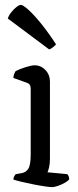

<svg xmlns="http://www.w3.org/2000/svg" viewBox="-20 -768 322 788"><path d="M193 0Q186 0 165 -3Q144 -6 118.5 -11Q93 -16 70 -21.5Q47 -27 35 -31Q35 -39 38.5 -45Q42 -51 44 -53L71 -58Q87 -61 96.5 -76Q106 -91 106 -135V-405Q106 -423 91 -428L35 -448Q35 -458 38.5 -465.5Q42 -473 44 -476Q59 -484 84 -492Q109 -500 122 -500Q148 -500 166.5 -480.5Q185 -461 185 -433V-117Q185 -96 181.5 -81.5Q178 -67 175 -61L257 -53Q259 -50 261.5 -45Q264 -40 264 -32Q259 -25 245.5 -17.5Q232 -10 217.5 -5Q203 0 193 0ZM182 -565 12 -692Q16 -705 26.5 -718Q37 -731 48 -739.5Q59 -748 66 -748Q74 -748 96.5 -728Q119 -708 148.5 -671.5Q178 -635 210 -586Q206 -581 198 -574.5Q190 -568 182 -565Z"/></svg>

Font: Texturina 72pt
Style: Regular
Weight: 400
Designer: Guillermo Torres Carreño
Foundry: Omnibus-Type
Version: Version 1.002; ttfautohint (v1.8.3)